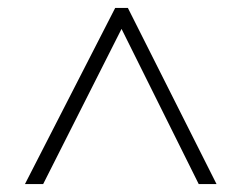

<svg xmlns="http://www.w3.org/2000/svg" viewBox="-20 -739 611 485"><path d="M43 -274 271 -719H303L527 -274H482L287 -666L89 -274Z"/></svg>

Font: Noto Sans Thaana ExtraLight
Style: Regular
Weight: 200
Designer: David Williams
Foundry: Google Inc.
Version: Version 3.001; ttfautohint (v1.8.4.7-5d5b)